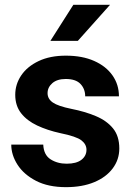

<svg xmlns="http://www.w3.org/2000/svg" viewBox="-20 -770 554 800"><path d="M340.3 -146Q340.3 -168.9 319.1 -185.3Q297.9 -201.7 231 -215.3Q177.2 -227.1 134.8 -247.1Q92.3 -267.1 67.9 -298.3Q43.5 -329.6 43.5 -375Q43.5 -418.9 68.6 -456.1Q93.8 -493.2 141.1 -515.6Q188.5 -538.1 254.4 -538.1Q322.8 -538.1 372.3 -516.1Q421.9 -494.1 448.7 -455.8Q475.6 -417.5 475.6 -368.7H335Q335 -399.4 315.4 -420.2Q295.9 -440.9 253.9 -440.9Q218.3 -440.9 198.2 -423.6Q178.2 -406.2 178.2 -381.8Q178.2 -357.9 200.2 -342.8Q222.2 -327.6 277.3 -316.4Q334.5 -305.2 379.6 -286.1Q424.8 -267.1 450.9 -235.1Q477.1 -203.1 477.1 -151.4Q477.1 -105 449.7 -68.4Q422.4 -31.7 372.6 -11Q322.8 9.8 254.9 9.8Q180.7 9.8 129.9 -16.6Q79.1 -43 53 -83.7Q26.9 -124.5 26.9 -167.5H160.2Q162.1 -124.5 190.7 -106.2Q219.2 -87.9 257.8 -87.9Q298.3 -87.9 319.3 -104.2Q340.3 -120.6 340.3 -146ZM189.9 -599.6 285.6 -750H438.5L304.2 -599.6Z"/></svg>

Font: Vazirmatn UI
Style: Bold
Weight: 700
Designer: Saber Rastikerdar
Foundry: Saber Rastikerdar
Version: Version 33.003